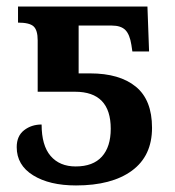

<svg xmlns="http://www.w3.org/2000/svg" viewBox="-20 -556 534 586"><path d="M31 -107Q31 -141 53.5 -158.5Q76 -176 107 -176Q107 -112 134.5 -80Q162 -48 211 -48Q264 -48 291 -78Q318 -108 318 -163Q318 -276 209 -276H95V-433Q95 -464 82.5 -475.5Q70 -487 35 -487V-536H430L435 -399H384L381 -419Q376 -451 362.5 -464.5Q349 -478 321 -478H220V-332H255Q345 -332 394.5 -291.5Q444 -251 444 -166Q444 -80 382.5 -35Q321 10 212 10Q131 10 81 -21Q31 -52 31 -107Z"/></svg>

Font: Noto Serif SemiBold
Style: Regular
Weight: 600
Designer: Monotype Design Team
Foundry: Monotype Imaging Inc.
Version: Version 1.001